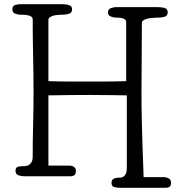

<svg xmlns="http://www.w3.org/2000/svg" viewBox="-20 -841 847 916"><path d="M657 -732Q657 -713 656.5 -669Q656 -625 656 -574.5Q656 -524 655.5 -476Q655 -428 655 -401Q655 -333 656.5 -265.5Q658 -198 660 -141.5Q662 -85 663.5 -45.5Q665 -6 665 4H761Q772 4 784 9.5Q796 15 796 32Q796 46 788.5 50.5Q781 55 771 55H553Q539 55 525.5 51.5Q512 48 512 32Q512 17 522 12Q532 7 541 7Q548 7 555.5 6.5Q563 6 569.5 1.5Q576 -3 580.5 -12.5Q585 -22 585 -39V-386Q553 -386 522 -387Q496 -387 466.5 -387.5Q437 -388 415 -388Q364 -388 313 -387.5Q262 -387 211 -386V-51H307Q326 -51 334 -44Q342 -37 342 -27Q342 -10 334.5 -5Q327 0 317 0H95Q81 0 67.5 -5Q54 -10 54 -27Q54 -41 64 -44.5Q74 -48 83 -48Q90 -48 99.5 -48.5Q109 -49 117 -53.5Q125 -58 130.5 -67.5Q136 -77 136 -94Q136 -171 138 -245Q140 -319 140 -401Q140 -483 138 -574.5Q136 -666 136 -748Q136 -757 129.5 -761.5Q123 -766 113.5 -768Q104 -770 93.5 -770.5Q83 -771 76 -771Q65 -771 52 -776Q39 -781 39 -796Q39 -814 53 -817.5Q67 -821 76 -821H268Q300 -821 312 -815.5Q324 -810 324 -796Q324 -780 309 -775.5Q294 -771 282 -771Q277 -771 265.5 -770.5Q254 -770 242 -768Q230 -766 220.5 -760.5Q211 -755 211 -746V-454Q262 -452 313 -452Q364 -452 415 -452Q437 -452 466 -452Q495 -452 521.5 -452.5Q548 -453 565.5 -453.5Q583 -454 582 -454V-734Q582 -743 577 -747.5Q572 -752 564.5 -754Q557 -756 548 -756.5Q539 -757 532 -757Q521 -757 508 -762.5Q495 -768 495 -782Q495 -797 509 -802Q523 -807 532 -807H724Q756 -807 768 -802Q780 -797 780 -782Q780 -765 765 -761Q750 -757 738 -757Q733 -757 720 -756.5Q707 -756 693 -754Q679 -752 668 -746.5Q657 -741 657 -732Z"/></svg>

Font: Life Savers
Style: Bold
Weight: 700
Designer: Pablo Impallari, Rodrigo Fuenzalida, Brenda Gallo
Foundry: Pablo Impallari, Rodrigo Fuenzalida, Brenda Gallo
Version: Version 3.001; ttfautohint (v0.95) -l 8 -r 50 -G 200 -x 14 -